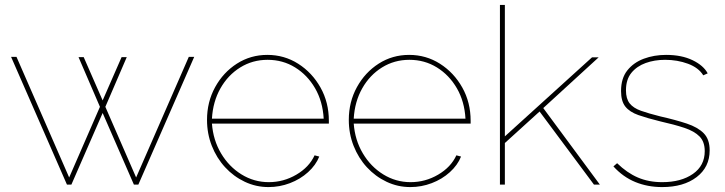

<svg xmlns="http://www.w3.org/2000/svg" viewBox="-20 -750 2946 780"><path d="M747 -519H769L542 0H524L397 -291L270 0H252L25 -519H47L261 -29L386 -316L299 -518H320L397 -342L474 -518H495L408 -316L533 -29Z M1071 10Q1020 10 974.5 -11.5Q929 -33 894.5 -70.5Q860 -108 840.5 -157.5Q821 -207 821 -263Q821 -336 854 -396Q887 -456 942.5 -491.5Q998 -527 1066 -527Q1135 -527 1191.5 -491Q1248 -455 1282 -394.5Q1316 -334 1316 -259Q1316 -256 1316 -253.5Q1316 -251 1316 -248H841Q846 -181 878 -127Q910 -73 961 -41.5Q1012 -10 1072 -10Q1132 -10 1184 -40.5Q1236 -71 1258 -119L1277 -114Q1263 -79 1231.5 -50.5Q1200 -22 1158 -6Q1116 10 1071 10ZM841 -268H1295Q1291 -338 1260 -391.5Q1229 -445 1179 -476Q1129 -507 1067 -507Q1006 -507 956 -476Q906 -445 875.5 -391Q845 -337 841 -268Z M1647 10Q1596 10 1550.5 -11.5Q1505 -33 1470.5 -70.5Q1436 -108 1416.5 -157.5Q1397 -207 1397 -263Q1397 -336 1430 -396Q1463 -456 1518.5 -491.5Q1574 -527 1642 -527Q1711 -527 1767.5 -491Q1824 -455 1858 -394.5Q1892 -334 1892 -259Q1892 -256 1892 -253.5Q1892 -251 1892 -248H1417Q1422 -181 1454 -127Q1486 -73 1537 -41.5Q1588 -10 1648 -10Q1708 -10 1760 -40.5Q1812 -71 1834 -119L1853 -114Q1839 -79 1807.5 -50.5Q1776 -22 1734 -6Q1692 10 1647 10ZM1417 -268H1871Q1867 -338 1836 -391.5Q1805 -445 1755 -476Q1705 -507 1643 -507Q1582 -507 1532 -476Q1482 -445 1451.5 -391Q1421 -337 1417 -268Z M2393 0 2172 -297 2031 -169V0H2011V-730H2031V-196L2385 -517H2412L2187 -311L2417 0Z M2670 10Q2611 10 2561 -10.5Q2511 -31 2472 -74L2487 -87Q2527 -48 2571 -29Q2615 -10 2670 -10Q2747 -10 2795 -43.5Q2843 -77 2843 -136Q2843 -174 2822 -195.5Q2801 -217 2760.5 -230.5Q2720 -244 2662 -257Q2609 -270 2573.5 -282.5Q2538 -295 2520.5 -317Q2503 -339 2503 -380Q2503 -432 2528.5 -464Q2554 -496 2595.5 -511.5Q2637 -527 2686 -527Q2749 -527 2793.5 -505.5Q2838 -484 2855 -452L2837 -444Q2818 -475 2775 -491Q2732 -507 2682 -507Q2639 -507 2603 -494Q2567 -481 2545 -454Q2523 -427 2523 -383Q2523 -349 2538 -330Q2553 -311 2584 -300Q2615 -289 2663 -277Q2725 -263 2770 -248Q2815 -233 2839 -208.5Q2863 -184 2863 -139Q2863 -71 2810 -30.5Q2757 10 2670 10Z"/></svg>

Font: Raleway Thin Thin
Style: Regular
Weight: 250
Version: Version 4.026